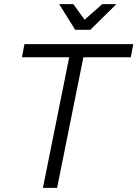

<svg xmlns="http://www.w3.org/2000/svg" viewBox="-20 -915 669 935"><path d="M629 -700 617 -636H386L258 0H189L317 -636H87L99 -700ZM478 -895H547L420 -770H346L268 -895H337L392 -819Z"/></svg>

Font: Gontserrat Light
Style: Italic
Weight: 300
Italic angle: -11.3°
Designer: Julieta Ulanovsky
Foundry: Julieta Ulanovsky
Version: Version 6.001